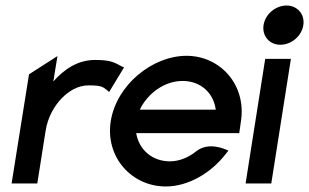

<svg xmlns="http://www.w3.org/2000/svg" viewBox="-20 -664 1119 695"><path d="M22 0H115L145 -190C153 -241 177 -281 204 -309C229 -334 261 -355 301 -355C345 -355 352 -350 367 -338L375 -331L429 -420L420 -424C395 -437 383 -447 324 -447C261 -447 212 -413 173 -369L188 -461L85 -395Z M381 -226C360 -95 457 11 580 11C661 11 744 -37 799 -109L807 -119L797 -123C796 -123 736 -152 691 -117C663 -94 629 -80 595 -80C531 -80 483 -122 473 -182H846L852 -224C873 -356 778 -462 655 -462C532 -462 402 -357 381 -226ZM486 -267C515 -327 576 -371 641 -371C706 -371 753 -328 761 -267Z M934 -573C928 -533 956 -502 995 -502C1034 -502 1072 -533 1078 -573C1084 -613 1056 -644 1017 -644C978 -644 940 -613 934 -573ZM869 0H962L1033 -451H940Z"/></svg>

Font: Charger Pro
Style: ExBdNarObl
Weight: 400
Designer: Jasper
Foundry: Cannot Into Space Fonts
Version: Version 1.09